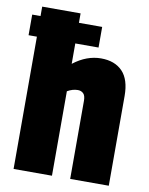

<svg xmlns="http://www.w3.org/2000/svg" viewBox="-91 -801 668 862"><g transform="rotate(10 243.5 -370.0)"><path d="M31 0V-603H-7V-697H31V-740H206V-697H312V-603H206V-510Q237 -534 268.5 -545.5Q300 -557 332 -557Q395 -557 430 -520.5Q465 -484 465 -409V0H289V-356Q289 -380 279 -389.5Q269 -399 254 -399Q242 -399 230 -395.5Q218 -392 206 -385V0Z"/></g></svg>

Font: Georama SemiCondensed ExtraBold
Style: Regular
Weight: 800
Width: 4
Designer: Jean-Baptiste Levee
Foundry: Production Type
Version: Version 1.000